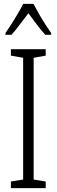

<svg xmlns="http://www.w3.org/2000/svg" viewBox="-20 -967 291 987"><path d="M215 0H36V-34L99 -44V-670L36 -681V-714H215V-681L153 -670V-44L215 -34ZM152 -947Q164 -924 181 -894.5Q198 -865 215 -838.5Q232 -812 243 -797V-788H213Q192 -811 169.5 -840.5Q147 -870 126 -899Q105 -872 81.5 -840.5Q58 -809 39 -788H8V-797Q22 -817 39 -843.5Q56 -870 72 -897.5Q88 -925 99 -947Z"/></svg>

Font: Noto Sans Sinhala ExtraCondensed Light
Style: Regular
Weight: 300
Width: 2
Designer: Jelle Bosma - Monotype Design Team
Foundry: Monotype Imaging Inc.
Version: Version 2.006; ttfautohint (v1.8.4.7-5d5b)